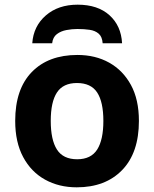

<svg xmlns="http://www.w3.org/2000/svg" viewBox="-20 -791 659 821"><path d="M574 -274Q574 -138 502.5 -64Q431 10 308 10Q232 10 172.5 -23Q113 -56 79 -119.5Q45 -183 45 -274Q45 -410 116 -483Q187 -556 311 -556Q388 -556 447 -523Q506 -490 540 -427.5Q574 -365 574 -274ZM197 -274Q197 -193 223.5 -151.5Q250 -110 310 -110Q369 -110 395.5 -151.5Q422 -193 422 -274Q422 -355 395.5 -395.5Q369 -436 309 -436Q250 -436 223.5 -395.5Q197 -355 197 -274ZM312 -771Q398 -771 448 -726Q498 -681 502 -606H419Q417 -634 402 -647Q387 -660 363.5 -663.5Q340 -667 311 -667Q288 -667 264 -662.5Q240 -658 223 -645Q206 -632 203 -606H118Q123 -679 176 -725Q229 -771 312 -771Z"/></svg>

Font: Noto IKEA Arabic
Style: Bold
Weight: 700
Designer: Monotype Design Team
Foundry: Monotype Imaging Inc.
Version: Version 1.200